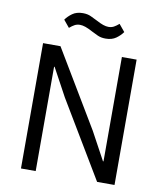

<svg xmlns="http://www.w3.org/2000/svg" viewBox="-96 -976 899 1053"><g transform="rotate(10 353.5 -449.0)"><path d="M262 -426 178 -581H175V0H93V-698H190L445 -272L529 -117H532V-698H614V0H517ZM426 -782Q400 -782 381 -791Q362 -800 346 -808Q322 -821 305.5 -826.5Q289 -832 276 -832Q259 -832 246 -825Q233 -818 218 -805L185 -845Q199 -865 222 -881.5Q245 -898 280 -898Q306 -898 325 -889Q344 -880 360 -872Q384 -859 400.5 -853.5Q417 -848 430 -848Q447 -848 460 -855Q473 -862 488 -875L521 -835Q507 -815 484 -798.5Q461 -782 426 -782Z"/></g></svg>

Font: IBM Plex Sans Arabic
Style: Regular
Weight: 400
Designer: Mike Abbink, Paul van der Laan, Pieter van Rosmalen, Wael Morcos, Khajak Apelian
Foundry: Bold Monday
Version: Version 1.005